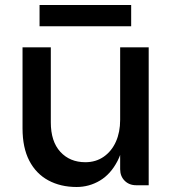

<svg xmlns="http://www.w3.org/2000/svg" viewBox="-20 -740 689 767"><path d="M460 -64V-551H574V0H524Q496 0 478 -18Q460 -36 460 -64ZM286 7Q222 7 173 -19.5Q124 -46 97 -98Q70 -150 70 -227V-551H183V-251Q183 -175 221 -133.5Q259 -92 321 -92Q363 -92 394.5 -114Q426 -136 443 -174Q460 -212 460 -261L480 -232Q477 -150 449.5 -97Q422 -44 379 -18.5Q336 7 286 7ZM138 -720H504V-635H138Z"/></svg>

Font: Parkinsans Medium
Style: Regular
Weight: 500
Designer: Red Stone, Indian Type Foundry
Foundry: Indian Type Foundry
Version: Version 1.000